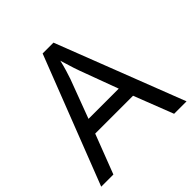

<svg xmlns="http://www.w3.org/2000/svg" viewBox="-188 -866 1015 1015"><g transform="rotate(-45 319.5 -358.5)"><path d="M545 0 459 -221H176L91 0H0L279 -717H360L638 0ZM352 -517Q349 -525 342 -546Q335 -567 328.5 -589.5Q322 -612 318 -624Q311 -593 302 -563.5Q293 -534 287 -517L206 -301H432Z"/></g></svg>

Font: Noto Sans Tagbanwa
Style: Regular
Weight: 400
Designer: Monotype Design Team
Foundry: Monotype Imaging Inc.
Version: Version 2.001; ttfautohint (v1.8.4.7-5d5b)